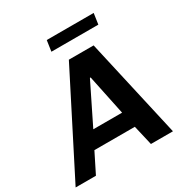

<svg xmlns="http://www.w3.org/2000/svg" viewBox="-235 -1005 1106 1155"><g transform="rotate(-30 318.0 -427.5)"><path d="M-42 0 307 -686H479L634 0H481L449 -138H168L99 0ZM225 -250H425L367 -528H362ZM240 -780 251 -855H577L566 -780Z"/></g></svg>

Font: Chivo SemiBold
Style: Italic
Weight: 600
Italic angle: -8.05°
Designer: Hector Gatti
Foundry: Omnibus-Type
Version: Version 2.002